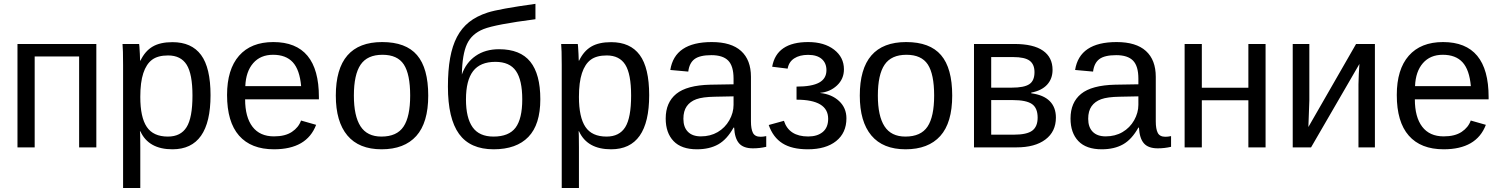

<svg xmlns="http://www.w3.org/2000/svg" viewBox="-20 -753 7670 981"><path d="M472.2 -528.3H69.3V0H157.2V-464.4H384.3V0H472.2Z M1055.7 -266.6C1055.7 -360 1039.6 -428.5 1007.3 -472.2C975.1 -515.8 926.4 -537.6 861.3 -537.6C819.3 -537.6 785.5 -530 759.8 -514.9C734 -499.8 713.4 -475.9 697.8 -443.4H695.8C695.8 -449.5 695.4 -460.9 694.6 -477.5C693.8 -494.1 693 -506.4 692.4 -514.4C691.7 -522.4 691.2 -527 690.9 -528.3H606C607.9 -510.7 608.9 -474.8 608.9 -420.4V207.5H696.8V1C696.8 -51.8 696.1 -79.4 694.8 -82H697.3C725.3 -20.8 779.9 9.8 861.3 9.8C990.9 9.8 1055.7 -82.4 1055.7 -266.6ZM963.4 -264.6C963.4 -189.1 953.4 -135.3 933.3 -103.3C913.3 -71.2 881.5 -55.2 837.9 -55.2C788.1 -55.2 752.1 -71.6 730 -104.5C707.8 -137.4 696.8 -188.5 696.8 -257.8C696.8 -307.6 701.9 -348.1 712.2 -379.2C722.4 -410.2 737.4 -433.1 757.1 -447.8C776.8 -462.4 804 -469.7 838.9 -469.7C882.2 -469.7 913.7 -453.9 933.6 -422.4C953.5 -390.8 963.4 -338.2 963.4 -264.6Z M1232.4 -245.6H1609.4V-257.3C1609.4 -444.5 1531.7 -538.1 1376.5 -538.1C1300.6 -538.1 1242.3 -514.8 1201.4 -468.3C1160.6 -421.7 1140.1 -354.8 1140.1 -267.6C1140.1 -175.8 1160.6 -106.6 1201.4 -60.1C1242.3 -13.5 1301.8 9.8 1379.9 9.8C1491.9 9.8 1563.6 -31.9 1595.2 -115.2L1518.1 -137.2C1509.9 -113.8 1494.4 -94.4 1471.4 -79.1C1448.5 -63.8 1418 -56.2 1379.9 -56.2C1331.7 -56.2 1295.1 -72.6 1270 -105.5C1245 -138.3 1232.4 -185.1 1232.4 -245.6ZM1518.6 -313H1233.4C1235.4 -362.8 1248.8 -401.9 1273.7 -430.4C1298.6 -458.9 1332.4 -473.1 1375 -473.1C1418.9 -473.1 1452.6 -460.4 1476.1 -434.8C1499.5 -409.3 1513.7 -368.7 1518.6 -313Z M2168 -264.6C2168 -358.1 2148.9 -427 2110.8 -471.4C2072.8 -515.9 2013.3 -538.1 1932.6 -538.1C1774.7 -538.1 1695.8 -446.9 1695.8 -264.6C1695.8 -175.8 1715.5 -107.8 1754.9 -60.8C1794.3 -13.8 1852.5 9.8 1929.7 9.8C2007.2 9.8 2066.2 -12.9 2106.9 -58.1C2147.6 -103.4 2168 -172.2 2168 -264.6ZM2075.7 -264.6C2075.7 -192.7 2064.4 -139.8 2041.7 -106C2019.1 -72.1 1981.4 -55.2 1928.7 -55.2C1880.2 -55.2 1844.6 -72.7 1822 -107.7C1799.4 -142.7 1788.1 -195 1788.1 -264.6C1788.1 -336.3 1799.6 -388.9 1822.5 -422.6C1845.5 -456.3 1882.6 -473.1 1934.1 -473.1C1985.2 -473.1 2021.6 -456.6 2043.2 -423.6C2064.9 -390.5 2075.7 -337.6 2075.7 -264.6Z M2648.4 -245.1C2648.4 -179.4 2637 -131.3 2614.3 -100.8C2591.5 -70.4 2553.9 -55.2 2501.5 -55.2C2453 -55.2 2417.4 -71 2394.8 -102.8C2372.2 -134.5 2360.8 -182 2360.8 -245.1C2360.8 -309.9 2373 -358.1 2397.2 -389.6C2421.5 -421.2 2459.5 -437 2511.2 -437C2559.7 -437 2594.7 -421.5 2616.2 -390.4C2637.7 -359.3 2648.4 -310.9 2648.4 -245.1ZM2529.8 -501.5C2482.9 -501.5 2443 -490.1 2410.2 -467.3C2377.3 -444.5 2353.8 -412.8 2339.8 -372.1C2341.1 -441.4 2349.9 -493.5 2366.2 -528.3C2382.5 -563.2 2410.7 -588.5 2450.9 -604.5C2491.1 -620.4 2579.4 -637.2 2715.8 -654.8V-733.4C2591.5 -716.1 2510.2 -701.3 2471.9 -689C2433.7 -676.6 2401.9 -660.3 2376.7 -640.1C2351.5 -620 2330.9 -594.7 2314.9 -564.5C2299 -534.2 2287.3 -498.1 2279.8 -456.3C2272.3 -414.5 2268.6 -365.9 2268.6 -310.5C2268.6 -201.8 2287.5 -121.3 2325.4 -68.8C2363.4 -16.4 2422.4 9.8 2502.4 9.8C2579.9 9.8 2639 -11.3 2679.7 -53.5C2720.4 -95.6 2740.7 -159.8 2740.7 -246.1C2740.7 -331.4 2723.6 -395.3 2689.5 -437.7C2655.3 -480.2 2602.1 -501.5 2529.8 -501.5Z M3296.9 -266.6C3296.9 -360 3280.8 -428.5 3248.5 -472.2C3216.3 -515.8 3167.6 -537.6 3102.5 -537.6C3060.5 -537.6 3026.7 -530 3001 -514.9C2975.3 -499.8 2954.6 -475.9 2939 -443.4H2937C2937 -449.5 2936.6 -460.9 2935.8 -477.5C2935 -494.1 2934.2 -506.4 2933.6 -514.4C2932.9 -522.4 2932.5 -527 2932.1 -528.3H2847.2C2849.1 -510.7 2850.1 -474.8 2850.1 -420.4V207.5H2938V1C2938 -51.8 2937.3 -79.4 2936 -82H2938.5C2966.5 -20.8 3021.2 9.8 3102.5 9.8C3232.1 9.8 3296.9 -82.4 3296.9 -266.6ZM3204.6 -264.6C3204.6 -189.1 3194.6 -135.3 3174.6 -103.3C3154.5 -71.2 3122.7 -55.2 3079.1 -55.2C3029.3 -55.2 2993.3 -71.6 2971.2 -104.5C2949.1 -137.4 2938 -188.5 2938 -257.8C2938 -307.6 2943.1 -348.1 2953.4 -379.2C2963.6 -410.2 2978.6 -433.1 2998.3 -447.8C3018 -462.4 3045.2 -469.7 3080.1 -469.7C3123.4 -469.7 3154.9 -453.9 3174.8 -422.4C3194.7 -390.8 3204.6 -338.2 3204.6 -264.6Z M3541 9.8C3583.7 9.8 3619.9 1.4 3649.7 -15.4C3679.4 -32.1 3705.6 -60.7 3728 -101.1H3731C3732.9 -64.6 3741.3 -37.8 3756.1 -20.8C3770.9 -3.7 3794.6 4.9 3827.1 4.9C3850.3 4.9 3872.9 2.3 3895 -2.9V-57.6C3884.3 -55.3 3874.7 -54.2 3866.2 -54.2C3847 -54.2 3834 -60.8 3827.1 -74C3820.3 -87.2 3816.9 -106.8 3816.9 -132.8V-360.4C3816.9 -418 3800.1 -462 3766.6 -492.4C3733.1 -522.9 3683.1 -538.1 3616.7 -538.1C3490.4 -538.1 3419.8 -490.6 3404.8 -395.5L3496.6 -387.2C3500.2 -416.5 3510.9 -437.8 3528.8 -451.2C3546.7 -464.5 3575.4 -471.2 3614.7 -471.2C3653.8 -471.2 3682.5 -461.9 3700.7 -443.4C3718.9 -424.8 3728 -394 3728 -351.1V-322.3L3609.4 -320.3C3529.3 -318.4 3471.3 -302.7 3435.3 -273.4C3399.3 -244.1 3381.3 -202.1 3381.3 -147.5C3381.3 -98.6 3394.7 -60.2 3421.4 -32.2C3448.1 -4.2 3488 9.8 3541 9.8ZM3561 -56.2C3532.4 -56.2 3510.3 -64 3494.9 -79.6C3479.4 -95.2 3471.7 -117.4 3471.7 -146C3471.7 -172.4 3477.4 -193.7 3488.8 -210C3500.2 -226.2 3516.5 -238.3 3537.8 -246.1C3559.2 -253.9 3590.5 -258.1 3631.8 -258.8L3728 -260.7V-217.3C3728 -190.3 3720.8 -164 3706.3 -138.4C3691.8 -112.9 3672 -92.8 3647 -78.1C3621.9 -63.5 3593.3 -56.2 3561 -56.2Z M4107.4 9.8C4168.9 9.8 4217.2 -4.2 4252.2 -32.2C4287.2 -60.2 4304.7 -99 4304.7 -148.4C4304.7 -183.9 4292.2 -213.3 4267.3 -236.6C4242.4 -259.8 4210.3 -273.6 4170.9 -277.8V-278.8C4204.4 -281.7 4233 -294.3 4256.6 -316.4C4280.2 -338.5 4292 -366 4292 -398.9C4292 -439.9 4275.2 -473.4 4241.7 -499.3C4208.2 -525.1 4164.1 -538.1 4109.4 -538.1C4001.6 -538.1 3940.3 -496.1 3925.3 -412.1L4004.4 -402.3C4008.3 -425.1 4019.4 -442.5 4037.8 -454.6C4056.2 -466.6 4079.9 -472.7 4108.9 -472.7C4139.2 -472.7 4162.4 -465.7 4178.5 -451.7C4194.6 -437.7 4202.6 -418.6 4202.6 -394.5C4202.6 -365.9 4190.3 -344.7 4165.5 -331.1C4140.8 -317.4 4102.2 -310.5 4049.8 -310.5V-243.7C4157.6 -243.7 4211.4 -211.1 4211.4 -146C4211.4 -116.4 4202.2 -93.9 4183.8 -78.6C4165.4 -63.3 4140.6 -55.7 4109.4 -55.7C4043.9 -55.7 4002.6 -82.4 3985.4 -135.7L3907.7 -114.3C3922.4 -72.3 3945.7 -41.1 3977.8 -20.8C4009.8 -0.4 4053.1 9.8 4107.4 9.8Z M4845.2 -264.6C4845.2 -358.1 4826.2 -427 4788.1 -471.4C4750 -515.9 4690.6 -538.1 4609.9 -538.1C4452 -538.1 4373 -446.9 4373 -264.6C4373 -175.8 4392.7 -107.8 4432.1 -60.8C4471.5 -13.8 4529.8 9.8 4606.9 9.8C4684.4 9.8 4743.5 -12.9 4784.2 -58.1C4824.9 -103.4 4845.2 -172.2 4845.2 -264.6ZM4752.9 -264.6C4752.9 -192.7 4741.6 -139.8 4719 -106C4696.4 -72.1 4658.7 -55.2 4606 -55.2C4557.5 -55.2 4521.9 -72.7 4499.3 -107.7C4476.6 -142.7 4465.3 -195 4465.3 -264.6C4465.3 -336.3 4476.8 -388.9 4499.8 -422.6C4522.7 -456.3 4559.9 -473.1 4611.3 -473.1C4662.4 -473.1 4698.8 -456.6 4720.5 -423.6C4742.1 -390.5 4752.9 -337.6 4752.9 -264.6Z M5162.6 -528.3H4956.5V0H5173.8C5236.7 0 5285.9 -13.4 5321.5 -40.3C5357.2 -67.1 5375 -104.5 5375 -152.3C5375 -187.2 5364.5 -215.2 5343.5 -236.3C5322.5 -257.5 5291 -270.8 5249 -276.4V-279.8C5284.5 -286.6 5311.5 -300.1 5330.1 -320.3C5348.6 -340.5 5357.9 -365.7 5357.9 -396C5357.9 -438.6 5341.6 -471.4 5309.1 -494.1C5276.5 -516.9 5227.7 -528.3 5162.6 -528.3ZM5044.4 -64.9V-241.7H5153.8C5200.4 -241.7 5233.3 -234.9 5252.7 -221.4C5272.1 -207.9 5281.7 -184.7 5281.7 -151.9C5281.7 -121.6 5272.6 -99.5 5254.4 -85.7C5236.2 -71.9 5204.6 -64.9 5159.7 -64.9ZM5044.4 -461.4H5156.7C5196.1 -461.4 5224.1 -455.2 5240.7 -442.9C5257.3 -430.5 5265.6 -411 5265.6 -384.3C5265.6 -355 5256.8 -334.5 5239 -322.8C5221.3 -311 5191.6 -305.2 5149.9 -305.2H5044.4Z M5609.4 9.8C5652 9.8 5688.2 1.4 5718 -15.4C5747.8 -32.1 5773.9 -60.7 5796.4 -101.1H5799.3C5801.3 -64.6 5809.7 -37.8 5824.5 -20.8C5839.3 -3.7 5863 4.9 5895.5 4.9C5918.6 4.9 5941.2 2.3 5963.4 -2.9V-57.6C5952.6 -55.3 5943 -54.2 5934.6 -54.2C5915.4 -54.2 5902.3 -60.8 5895.5 -74C5888.7 -87.2 5885.3 -106.8 5885.3 -132.8V-360.4C5885.3 -418 5868.5 -462 5835 -492.4C5801.4 -522.9 5751.5 -538.1 5685.1 -538.1C5558.8 -538.1 5488.1 -490.6 5473.1 -395.5L5564.9 -387.2C5568.5 -416.5 5579.3 -437.8 5597.2 -451.2C5615.1 -464.5 5643.7 -471.2 5683.1 -471.2C5722.2 -471.2 5750.8 -461.9 5769 -443.4C5787.3 -424.8 5796.4 -394 5796.4 -351.1V-322.3L5677.7 -320.3C5597.7 -318.4 5539.6 -302.7 5503.7 -273.4C5467.7 -244.1 5449.7 -202.1 5449.7 -147.5C5449.7 -98.6 5463.1 -60.2 5489.7 -32.2C5516.4 -4.2 5556.3 9.8 5609.4 9.8ZM5629.4 -56.2C5600.7 -56.2 5578.7 -64 5563.2 -79.6C5547.8 -95.2 5540 -117.4 5540 -146C5540 -172.4 5545.7 -193.7 5557.1 -210C5568.5 -226.2 5584.9 -238.3 5606.2 -246.1C5627.5 -253.9 5658.9 -258.1 5700.2 -258.8L5796.4 -260.7V-217.3C5796.4 -190.3 5789.1 -164 5774.7 -138.4C5760.2 -112.9 5740.4 -92.8 5715.3 -78.1C5690.3 -63.5 5661.6 -56.2 5629.4 -56.2Z M6120.6 -528.3H6032.7V0H6120.6V-240.7H6358.4V0H6446.3V-528.3H6358.4V-304.7H6120.6Z M6669.9 -528.3H6585V0H6678.7L6925.8 -426.3C6924.8 -416.2 6923.7 -399.3 6922.6 -375.5C6921.5 -351.7 6920.9 -334 6920.9 -322.3V0H7004.9V-528.3H6908.7L6665 -104L6669.9 -239.3Z M7209 -245.6H7585.9V-257.3C7585.9 -444.5 7508.3 -538.1 7353 -538.1C7277.2 -538.1 7218.8 -514.8 7178 -468.3C7137.1 -421.7 7116.7 -354.8 7116.7 -267.6C7116.7 -175.8 7137.1 -106.6 7178 -60.1C7218.8 -13.5 7278.3 9.8 7356.4 9.8C7468.4 9.8 7540.2 -31.9 7571.8 -115.2L7494.6 -137.2C7486.5 -113.8 7470.9 -94.4 7448 -79.1C7425 -63.8 7394.5 -56.2 7356.4 -56.2C7308.3 -56.2 7271.6 -72.6 7246.6 -105.5C7221.5 -138.3 7209 -185.1 7209 -245.6ZM7495.1 -313H7210C7211.9 -362.8 7225.3 -401.9 7250.2 -430.4C7275.1 -458.9 7308.9 -473.1 7351.6 -473.1C7395.5 -473.1 7429.2 -460.4 7452.6 -434.8C7476.1 -409.3 7490.2 -368.7 7495.1 -313Z"/></svg>

Font: Arimo
Style: Regular
Weight: 400
Designer: Steve Matteson
Foundry: Monotype Imaging Inc.
Version: Version 1.32